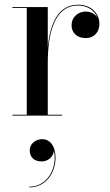

<svg xmlns="http://www.w3.org/2000/svg" viewBox="-20 -490 465 814"><path d="M32.5 -3.5V0H243.5V-3.5H182.5V-222C182.5 -342 207.5 -466.5 311 -466.5C352 -466.5 381.5 -444.5 393 -415.5C383 -431 364.5 -441 343 -441C314.5 -441 283.5 -421 283.5 -382C283.5 -352 305.5 -328.5 343.5 -328.5C380 -328.5 401.5 -355 401.5 -389C401.5 -432.5 367 -470 311.5 -470C224.5 -470 192 -387 182.5 -289V-460H32.5V-456.5H93.5V-3.5ZM106 147.5C106 173.5 122 194.5 156.5 194.5C186.5 194.5 207.5 171 208.5 148.5C224.5 219.5 182.5 301.5 104.5 301.5V304.5C176.5 304.5 215.5 239.5 215.5 179C215.5 128.5 191 100 159.5 100C129 100 106 121 106 147.5Z"/></svg>

Font: Bodoni* 48pt
Style: Regular
Weight: 400
Version: Version 2.3